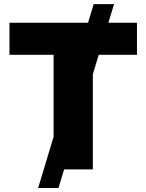

<svg xmlns="http://www.w3.org/2000/svg" viewBox="-20 -840 726 952"><path d="M169 92.3 245.7 -161.6V-568.2H27V-727.3H416.5L444.6 -819.6H545.5L517.4 -727.3H659.1V-568.2H469.5L440.3 -471.6V0H297.9L269.9 92.3Z"/></svg>

Font: Karasuma Gothic
Style: Black
Weight: 900
Designer: Rasmus Andersson / Ryoko Nishizuka
Foundry: Genbu
Version: Version 1.00